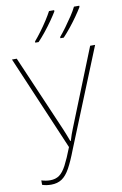

<svg xmlns="http://www.w3.org/2000/svg" viewBox="-102 -1001 682 1069"><g transform="rotate(-10 238.5 -467.0)"><path d="M99 10Q70 10 48 2V-23Q74 -15 97 -15Q128 -15 149 -30Q170 -45 189 -81Q208 -117 232 -179L4 -714H31L218 -280Q226 -260 232 -245.5Q238 -231 245 -211H248Q253 -229 259 -245.5Q265 -262 271 -277L446 -714H474L250 -162Q226 -99 205 -61Q184 -23 159 -6.5Q134 10 99 10ZM425 -937Q413 -917 393.5 -889Q374 -861 351.5 -833Q329 -805 309 -784H290V-791Q307 -811 327.5 -839Q348 -867 366.5 -895Q385 -923 395 -944H425ZM283 -937Q271 -917 251.5 -889Q232 -861 209.5 -833Q187 -805 167 -784H148V-791Q166 -812 186.5 -839.5Q207 -867 225 -895Q243 -923 254 -944H283Z"/></g></svg>

Font: Noto Sans SemiCondensed Thin
Style: Regular
Weight: 100
Width: 4
Designer: Monotype Design Team
Foundry: Monotype Imaging Inc.
Version: Version 2.013; ttfautohint (v1.8.4.7-5d5b)